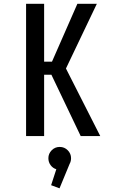

<svg xmlns="http://www.w3.org/2000/svg" viewBox="-20 -720 610 1016"><path d="M407 0 252 -324.5H213.5V0H118V-700H213.5V-393.5H255L389.5 -700H492.5L329 -357.5L510.5 0ZM356 117Q356 134 348.5 147L295 276.5L250.5 260L278 175.5Q259.5 170 247.8 154Q236 138 236 117Q236 93 253.5 75.2Q271 57.5 296 57.5Q321 57.5 338.5 75.2Q356 93 356 117Z"/></svg>

Font: League Mono Narrow
Style: Regular
Weight: 400
Width: 3
Designer: Tyler Finck
Foundry: The League of Moveable Type / Tyler Finck
Version: Version 2.210